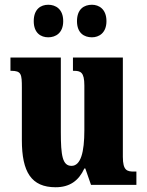

<svg xmlns="http://www.w3.org/2000/svg" viewBox="-20 -778 617 808"><path d="M367 -621C396 -621 428 -639 428 -689C428 -740 396 -758 367 -758C334 -758 304 -740 304 -689C304 -639 334 -621 367 -621ZM183 -621C214 -621 246 -639 246 -689C246 -740 214 -758 183 -758C152 -758 122 -740 122 -689C122 -639 152 -621 183 -621ZM214 10C273 10 311 -17 335 -69H339L363 0H554V-56H544C515 -56 497 -60 497 -118V-536H287V-480H290C319 -480 335 -475 335 -418V-230C335 -138 320 -80 281 -80C243 -80 236 -123 236 -222V-536H24V-480H27C70 -480 72 -466 72 -409V-188C72 -54 112 10 214 10Z"/></svg>

Font: Noto Serif Myanmar ExtraCondensed Black
Style: Regular
Weight: 900
Width: 2
Designer: Ben Mitchell and the Monotype Design Team
Foundry: Monotype Imaging Inc.
Version: Version 2.106